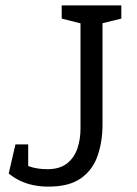

<svg xmlns="http://www.w3.org/2000/svg" viewBox="-20 -687 512 715"><path d="M361.8 -224Q361.8 -160 343.5 -107Q325.2 -54 281.3 -23Q237.5 8 160.2 8Q130.2 8 103.4 2.3Q76.7 -3.3 53.8 -14.4Q31 -25.5 12.5 -41L39.5 -93Q62.2 -77.2 89.9 -67.1Q117.7 -57 156.8 -57Q202.2 -57 229.2 -78.1Q256.3 -99.2 268.1 -133.8Q279.8 -168.5 279.8 -208V-667H361.8ZM209.8 -667H289.8L294.7 -596.2L209.8 -617.8ZM343.5 -596 351.8 -667H431.8V-617.8ZM85 -149.3V-41H12.5L37.5 -149.3Z"/></svg>

Font: Epunda Slab Light
Style: Regular
Weight: 300
Designer: Simon Atzbach
Foundry: typofactur
Version: Version 1.102